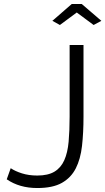

<svg xmlns="http://www.w3.org/2000/svg" viewBox="-20 -937 531 968"><path d="M244 -832 342 -917H392L491 -832L452 -811L367 -874L282 -811ZM34 -89Q56 -74 90.5 -63Q125 -52 168 -52Q222 -52 254.5 -71.5Q287 -91 304 -129Q321 -167 326 -222.5Q331 -278 331 -349V-710H401V-349Q401 -268 393.5 -201.5Q386 -135 362 -88Q338 -41 292 -15Q246 11 168 11Q78 11 14 -33Z"/></svg>

Font: Boldmen
Style: Regular
Weight: 400
Designer: Matt McInerney, Pablo Impallari, Rodrigo Fuenzalida
Foundry: LIVING CONCEPT
Version: Version 1.000